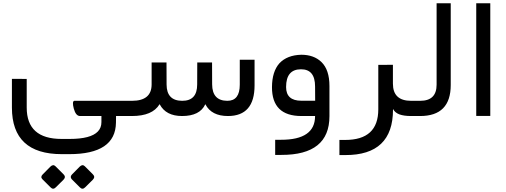

<svg xmlns="http://www.w3.org/2000/svg" viewBox="-20 -704 3068 1165"><path d="M416.9 354.4 463.6 307.2Q480.5 290.8 494.4 304.6L544.1 354.4Q559.5 369.7 543.1 386.7L495.9 433.3Q480.5 448.7 465.1 433.3L415.4 383.6Q402.6 369.2 416.9 354.4ZM239 354.4 285.6 307.2Q302.6 290.8 316.4 304.6L366.2 354.4Q381.5 369.7 365.1 386.7L317.9 433.3Q302.6 448.7 287.2 433.3L237.4 383.6Q223.6 369.7 239 354.4ZM737.4 0H685.1H684.1V1L683.6 40.5Q681 231.3 400.5 231.3H354.9Q52.8 231.3 52.3 -50.8V-225.6L142.1 -225.1V-51.3Q142.1 139 353.3 139H402.6Q466.7 139 509.5 127.7Q552.3 116.4 573.8 93.8Q595.4 71.3 595.4 36.9V1V0H594.4H465.6Q440 0 427.7 -45.1Q416.4 -88.2 430.3 -92.3H737.4Q749.2 -92.3 749.2 -49.7V-44.1Q749.2 -32.8 748.5 -24.4Q747.7 -15.9 746.2 -10.5Q744.6 -5.1 742.3 -2.6Q740 0 737.4 0Z M1267.2 -192.3Q1267.7 -92.8 1359 -92.3Q1434.9 -91.8 1434.9 -190.3V-341.5H1524.6V-186.2Q1524.6 0 1363.1 0Q1263.6 0 1226.7 -70.3L1225.6 -72.3L1225.1 -70.3Q1192.3 0 1084.6 0Q986.7 0 949.2 -70.8L948.7 -72.3L947.7 -70.8Q904.6 0 780.5 0H732.3Q705.1 0 705.1 -44.1V-49.7Q705.1 -71.3 712.1 -81.8Q719 -92.3 732.3 -92.3H781Q900 -92.3 900 -191.8V-325.1H990.3L990.8 -190.8Q991.3 -92.8 1085.1 -92.3Q1176.4 -91.8 1176.4 -191.3L1176.9 -325.1H1266.7Z M1979 -182.1V1Q1979 236.4 1687.7 235.9H1649.7V144.1H1684.6Q1891.3 144.6 1891.8 1V0H1890.8H1808.7Q1629.7 0 1630.3 -175.4Q1630.8 -269.7 1675.4 -320Q1722.1 -369.7 1808.2 -371.8Q1884.6 -371.8 1930.3 -327.7Q1979 -280.5 1979 -182.1ZM1715.9 -175.9Q1715.9 -92.8 1808.2 -92.8H1891.3H1892.3V-93.8L1891.8 -179Q1891.8 -284.1 1806.2 -283.6Q1715.9 -283.6 1715.9 -175.9Z M2482.6 0H2474.4Q2431.3 0 2404.1 -9.7Q2377.4 -20 2366.7 -39.5L2364.6 -43.1V-39Q2364.6 237.4 2075.9 236.9H2039.5V145.1H2073.8Q2275.4 145.6 2275.4 -40.5V-310.3L2364.1 -310.8V-196.4Q2364.1 -92.3 2474.4 -92.3H2482.6Q2494.4 -92.3 2494.4 -49.7V-44.1Q2494.4 0 2482.6 0Z M2477.4 0Q2450.3 0 2450.3 -44.1V-49.7Q2450.3 -71.3 2456.9 -82.1Q2464.1 -92.3 2477.4 -92.3H2529.7Q2629.2 -92.3 2629.2 -190.3V-684.1H2714.9V-188.2Q2714.9 0 2529.2 0Z M2869.7 -684.1H2954.9V-0.5H2869.7Z"/></svg>

Font: Fira Code
Style: Regular
Weight: 400
Designer: Carrois Corporate, Edenspiekermann AG, Nikita Prokopov
Foundry: Carrois Corporate, Edenspiekermann AG, Nikita Prokopov
Version: Version 5.002